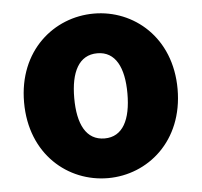

<svg xmlns="http://www.w3.org/2000/svg" viewBox="-46 -631 730 694"><g transform="rotate(-5 318.5 -284.5)"><path d="M319 14C463 14 597 -96 597 -285C597 -473 463 -583 319 -583C174 -583 40 -473 40 -285C40 -96 174 14 319 14ZM319 -130C252 -130 222 -190 222 -285C222 -379 252 -439 319 -439C385 -439 415 -379 415 -285C415 -190 385 -130 319 -130Z"/></g></svg>

Font: Source Han Sans HK Heavy
Style: Regular
Weight: 900
Designer: Ryoko NISHIZUKA 西塚涼子 (kana, bopomofo & ideographs); Paul D. Hunt (Latin, Greek & Cyrillic); Sandoll Communications 산돌커뮤니
Foundry: Adobe
Version: Version 2.000;hotconv 1.0.107;makeotfexe 2.5.65593